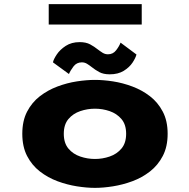

<svg xmlns="http://www.w3.org/2000/svg" viewBox="-20 -899 915 930"><path d="M440 11Q400 11 352.5 3.5Q305 -4 258.5 -21.2Q212 -38.5 173.2 -68.5Q134.5 -98.5 111.2 -143.5Q88 -188.5 88 -251Q88 -313.5 111.2 -358.2Q134.5 -403 173 -432.8Q211.5 -462.5 258.2 -480Q305 -497.5 352.5 -504.8Q400 -512 440 -512Q480 -512 527.2 -504.8Q574.5 -497.5 621.2 -480Q668 -462.5 706.5 -432.8Q745 -403 768.5 -358.2Q792 -313.5 792 -251Q792 -188.5 768.5 -143.5Q745 -98.5 706.5 -68.5Q668 -38.5 621.2 -21.2Q574.5 -4 527.2 3.5Q480 11 440 11ZM440 -129Q476.5 -129 511 -140.8Q545.5 -152.5 568.2 -179.2Q591 -206 591 -251Q591 -296 568.2 -322.5Q545.5 -349 511 -360.8Q476.5 -372.5 440 -372.5Q403.5 -372.5 368.8 -360.8Q334 -349 311.5 -322.5Q289 -296 289 -251Q289 -206 311.5 -179.2Q334 -152.5 368.8 -140.8Q403.5 -129 440 -129ZM511.5 -539Q480.5 -539 460.5 -550Q440.5 -561 425 -573.5Q413 -583 401.5 -590Q390 -597 376.5 -597Q351 -597 336 -577.2Q321 -557.5 314 -540.5L236.5 -597Q239.5 -612 255 -635.2Q270.5 -658.5 298.5 -676.8Q326.5 -695 366 -695Q396.5 -695 416.8 -684Q437 -673 452.5 -660.5Q465.5 -650.5 477.2 -643.2Q489 -636 503 -636Q527.5 -636 542.5 -655.5Q557.5 -675 564 -692.5L641 -635Q637 -618.5 622 -595.8Q607 -573 579.5 -556Q552 -539 511.5 -539ZM216 -780V-879H666.5V-780Z"/></svg>

Font: Trispace SemiExpanded ExtraBold
Style: Regular
Weight: 800
Width: 6
Designer: Tyler Finck
Foundry: Etcetera Type Company
Version: Version 1.210; ttfautohint (v1.8.3)